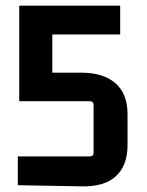

<svg xmlns="http://www.w3.org/2000/svg" viewBox="-20 -655 519 679"><path d="M165 -398H267Q346 -398 388.5 -360.5Q431 -323 431 -252V-142Q431 -69 389.5 -31.5Q348 6 268 4L43 0V-102H298Q311 -102 311 -116V-283Q311 -297 298 -297H48V-635H405V-533H165Z"/></svg>

Font: Gemunu Libre
Style: Bold
Weight: 700
Designer: Puspanada Ekanayake, Sola Matas, Pathum Egodawatta, Kosala Senevirathne
Foundry: mooniak
Version: Version 1.100